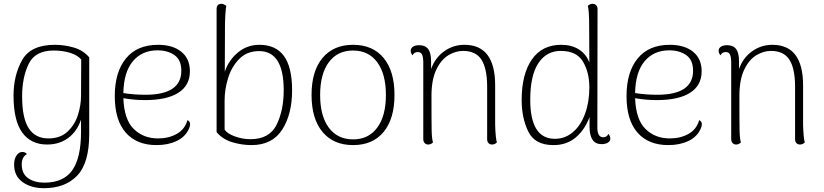

<svg xmlns="http://www.w3.org/2000/svg" viewBox="-20 -749 4320 1007"><path d="M54 115Q54 85 66.5 66.5Q79 48 97 48Q113 48 121 59Q94 75 94 113Q94 162 127.5 185.5Q161 209 213 209Q313 209 359 144Q405 79 405 -58V-122Q385 -61 338.5 -26Q292 9 227 9Q142 9 96.5 -54Q51 -117 51 -247Q51 -354 96 -434Q141 -514 268 -514Q318 -514 367.5 -499.5Q417 -485 448 -448V-46Q448 106 385 172Q322 238 210 238Q143 238 98.5 206Q54 174 54 115ZM405 -247 406 -437Q386 -460 347.5 -472Q309 -484 261 -484Q164 -484 130 -413Q96 -342 96 -244Q96 -130 130.5 -76.5Q165 -23 234 -23Q296 -23 334 -58.5Q372 -94 388.5 -145.5Q405 -197 405 -247Z M977 -98Q977 -86 971 -74Q953 -32 907.5 -10Q862 12 801 12Q697 12 639.5 -53.5Q582 -119 582 -245Q582 -371 640.5 -442.5Q699 -514 809 -514Q886 -514 931 -477.5Q976 -441 976 -375Q976 -301 915.5 -262.5Q855 -224 741 -224Q684 -224 627 -234Q631 -122 681.5 -72.5Q732 -23 809 -23Q865 -23 907.5 -47Q950 -71 963 -119Q977 -112 977 -98ZM627 -261Q681 -252 743 -252Q931 -252 931 -378Q931 -435 895 -460Q859 -485 806 -485Q725 -485 677 -428Q629 -371 627 -261Z M1116 -56V-701Q1116 -729 1141 -729Q1154 -729 1167 -718Q1164 -706 1162 -673Q1160 -640 1160 -618L1159 -373Q1179 -433 1227.5 -473.5Q1276 -514 1341 -514Q1426 -514 1469 -455.5Q1512 -397 1512 -275Q1512 -150 1460 -69Q1408 12 1299 12Q1249 12 1198.5 -3Q1148 -18 1116 -56ZM1468 -276Q1468 -481 1339 -481Q1275 -481 1234.5 -439.5Q1194 -398 1176 -338.5Q1158 -279 1158 -223V-69Q1172 -48 1212 -33.5Q1252 -19 1294 -19Q1393 -19 1430.5 -94.5Q1468 -170 1468 -276Z M1614 -251Q1614 -376 1671.5 -445Q1729 -514 1832 -514Q1935 -514 1992 -445Q2049 -376 2049 -251Q2049 -126 1992 -57Q1935 12 1832 12Q1729 12 1671.5 -57Q1614 -126 1614 -251ZM2004 -251Q2004 -361 1958.5 -422.5Q1913 -484 1832 -484Q1750 -484 1704.5 -422.5Q1659 -361 1659 -251Q1659 -141 1704.5 -79.5Q1750 -18 1832 -18Q1913 -18 1958.5 -79.5Q2004 -141 2004 -251Z M2586 -2Q2575 9 2561 9Q2549 9 2542 1.5Q2535 -6 2535 -19V-299Q2534 -392 2504.5 -437Q2475 -482 2408 -482Q2370 -482 2332 -459.5Q2294 -437 2268.5 -384Q2243 -331 2243 -246Q2243 -101 2244 -61Q2245 -21 2251 -2Q2240 9 2226 9Q2214 9 2207 1Q2200 -7 2200 -20V-426Q2199 -454 2192.5 -465Q2186 -476 2171 -476Q2152 -476 2144 -459Q2134 -470 2134 -483Q2134 -496 2146 -504Q2158 -512 2178 -512Q2211 -512 2226 -491.5Q2241 -471 2241 -428V-387Q2262 -446 2309.5 -480Q2357 -514 2416 -514Q2577 -514 2577 -301V-94Q2579 -25 2586 -2Z M3181 -22Q3181 -9 3168.5 -1Q3156 7 3135 7Q3072 7 3072 -85V-135Q3047 -68 2999.5 -28Q2952 12 2883 12Q2785 12 2750.5 -59.5Q2716 -131 2716 -224Q2716 -360 2769.5 -437Q2823 -514 2923 -514Q2978 -514 3016.5 -489.5Q3055 -465 3071 -421L3070 -615Q3070 -693 3063 -718Q3074 -729 3088 -729Q3100 -729 3107 -721.5Q3114 -714 3114 -701L3113 -80Q3113 -29 3144 -29Q3163 -29 3171 -47Q3181 -34 3181 -22ZM3071 -290Q3071 -370 3037.5 -426Q3004 -482 2921 -482Q2846 -482 2803.5 -417.5Q2761 -353 2761 -226Q2761 -21 2890 -21Q2944 -21 2985 -56Q3026 -91 3048.5 -152.5Q3071 -214 3071 -290Z M3661 -98Q3661 -86 3655 -74Q3637 -32 3591.5 -10Q3546 12 3485 12Q3381 12 3323.5 -53.5Q3266 -119 3266 -245Q3266 -371 3324.5 -442.5Q3383 -514 3493 -514Q3570 -514 3615 -477.5Q3660 -441 3660 -375Q3660 -301 3599.5 -262.5Q3539 -224 3425 -224Q3368 -224 3311 -234Q3315 -122 3365.5 -72.5Q3416 -23 3493 -23Q3549 -23 3591.5 -47Q3634 -71 3647 -119Q3661 -112 3661 -98ZM3311 -261Q3365 -252 3427 -252Q3615 -252 3615 -378Q3615 -435 3579 -460Q3543 -485 3490 -485Q3409 -485 3361 -428Q3313 -371 3311 -261Z M4201 -2Q4190 9 4176 9Q4164 9 4157 1.5Q4150 -6 4150 -19V-299Q4149 -392 4119.5 -437Q4090 -482 4023 -482Q3985 -482 3947 -459.5Q3909 -437 3883.5 -384Q3858 -331 3858 -246Q3858 -101 3859 -61Q3860 -21 3866 -2Q3855 9 3841 9Q3829 9 3822 1Q3815 -7 3815 -20V-426Q3814 -454 3807.5 -465Q3801 -476 3786 -476Q3767 -476 3759 -459Q3749 -470 3749 -483Q3749 -496 3761 -504Q3773 -512 3793 -512Q3826 -512 3841 -491.5Q3856 -471 3856 -428V-387Q3877 -446 3924.5 -480Q3972 -514 4031 -514Q4192 -514 4192 -301V-94Q4194 -25 4201 -2Z"/></svg>

Font: Arima Madurai ExtraLight
Style: Regular
Weight: 275
Designer: Joana Correia and Natanael Gama
Foundry: NDISCOVER
Version: Version 1.020